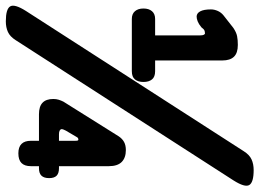

<svg xmlns="http://www.w3.org/2000/svg" viewBox="-134 -686 870 643"><g transform="rotate(90 300.5 -365.0)"><path d="M51 50Q10 50 1 35.5Q-8 21 16 -17L486 -747Q498 -766 513.5 -773Q529 -780 549 -780Q590 -780 599 -765.5Q608 -751 584 -713L114 17Q102 36 86.5 43Q71 50 51 50ZM451 -34V-61H362Q336 -61 323.5 -73Q311 -85 311 -109Q311 -119 313.5 -127Q316 -135 320 -143L436 -328Q444 -340 455 -346Q466 -352 482 -352Q508 -352 522 -338Q536 -324 536 -295V-128H543Q560 -128 568 -120Q576 -112 576 -95Q576 -78 568 -69.5Q560 -61 543 -61H536V-34Q536 -13 525.5 -2.5Q515 8 493 8Q472 8 461.5 -2.5Q451 -13 451 -34ZM43 -372Q26 -372 17 -382.5Q8 -393 8 -411Q8 -429 17 -439.5Q26 -450 43 -450H98V-601Q98 -609 96 -613Q94 -617 91 -617Q88 -617 84 -616Q80 -615 77 -612L71 -605Q60 -596 51 -592.5Q42 -589 35 -589Q24 -589 17.5 -601Q11 -613 11 -637Q11 -648 16 -659.5Q21 -671 31 -679L73 -712Q88 -722 100.5 -724.5Q113 -727 130 -727Q157 -727 169.5 -714Q182 -701 182 -675V-450H218Q237 -450 245.5 -439.5Q254 -429 254 -411Q254 -393 245.5 -382.5Q237 -372 218 -372ZM451 -128V-182Q451 -189 450 -191Q449 -193 447 -193Q445 -193 442.5 -192Q440 -191 437 -185L417 -151Q415 -147 413.5 -143.5Q412 -140 412 -137Q412 -133 416.5 -130.5Q421 -128 429 -128Z"/></g></svg>

Font: Maple Mono ExtraBold
Style: Regular
Weight: 800
Monospace: yes
Designer: subframe7536
Version: Version 7.000